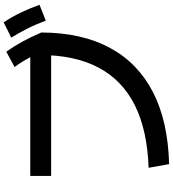

<svg xmlns="http://www.w3.org/2000/svg" viewBox="32 -927 936 1040"><g transform="rotate(-90 500.0 -407.0)"><path d="M111 -70Q315 -77 450.5 -145Q586 -213 654 -341.5Q722 -470 722 -660L781 -598H67V-711H810L844 -651Q843 -432 761 -280Q679 -128 521 -46.5Q363 35 131 41ZM757 -612Q733 -668 710 -711.5Q687 -755 657 -796L740 -841Q771 -797 796 -751Q821 -705 844 -651ZM908 -627Q887 -684 864.5 -728Q842 -772 816 -814L899 -855Q929 -810 951.5 -763Q974 -716 994 -661Z"/></g></svg>

Font: M PLUS 1 SemiBold
Style: Regular
Weight: 600
Designer: Coji Morishita
Foundry: UNDERFOREST DESIGN
Version: Version 1.001